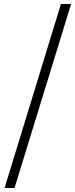

<svg xmlns="http://www.w3.org/2000/svg" viewBox="-20 -774 379 964"><path d="M286 -754 3 170H53L337 -754Z"/></svg>

Font: Noto Serif Tangut
Style: Regular
Weight: 400
Designer: YANG Xicheng
Foundry: Liu Zhao Studio
Version: Version 2.169